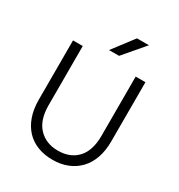

<svg xmlns="http://www.w3.org/2000/svg" viewBox="-210 -1048 1111 1194"><g transform="rotate(30 345.0 -451.5)"><path d="M345 7Q286 7 238 -11.5Q190 -30 156 -66Q122 -102 103.5 -154.5Q85 -207 85 -275V-700H155V-275Q155 -169 207.5 -114Q260 -59 345 -59Q433 -59 484 -113.5Q535 -168 535 -275V-700H605V-275Q605 -208 586.5 -155.5Q568 -103 533.5 -67Q499 -31 451 -12Q403 7 345 7ZM423 -910H509L381 -760H309Z"/></g></svg>

Font: PT Root UI Web
Style: Regular
Weight: 400
Designer: Vitaly Kuzmin
Foundry: ParaType Ltd.
Version: Version 1.000W